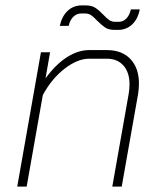

<svg xmlns="http://www.w3.org/2000/svg" viewBox="-20 -693 598 713"><path d="M132 -499H166L149 -402Q187 -454 228.5 -480.5Q270 -507 311 -507H377Q433 -507 464.5 -473.5Q496 -440 496 -383Q496 -365 493 -345L432 0H397L458 -345Q461 -363 461 -380Q461 -424 438.5 -449.5Q416 -475 377 -475H311Q268 -475 220 -438Q172 -401 139 -340L79 0H44ZM341 -616Q328 -630 318.5 -636.5Q309 -643 295 -643H282Q265 -643 252.5 -631Q240 -619 235 -597H202Q210 -633 231.5 -653Q253 -673 284 -673H297Q320 -673 334 -664Q348 -655 363 -639Q376 -625 385.5 -618.5Q395 -612 408 -612H421Q437 -612 449 -624Q461 -636 466 -658H499Q492 -622 470.5 -602Q449 -582 419 -582H406Q384 -582 371 -590.5Q358 -599 341 -616Z"/></svg>

Font: Bai Jamjuree ExtraLight
Style: Italic
Weight: 275
Italic angle: -10°
Version: Version 1.000; ttfautohint (v1.6)